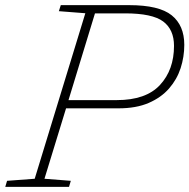

<svg xmlns="http://www.w3.org/2000/svg" viewBox="-48 -727 736 747"><path d="M125 -31.5 227.5 -23.5 220.5 0H-27.5L-20.5 -23.5L87 -31.5L284 -675.5L181 -683.5L188.5 -707H454.5Q571 -707 620 -667.5Q669 -628 669 -552.5Q669 -506 654.8 -462Q640.5 -418 609.8 -382.8Q579 -347.5 530.5 -326.5Q482 -305.5 413 -305.5H209ZM406 -337.5Q520 -337.5 574.5 -396.5Q629 -455.5 629 -548.5Q629 -612 586.8 -643.5Q544.5 -675 438.5 -675H321.5L218.5 -337.5Z"/></svg>

Font: Newsreader 6pt ExtraLight
Style: Italic
Weight: 275
Italic angle: -17°
Designer: Hugues Gentile
Foundry: Production Type
Version: Version 1.003; ttfautohint (v1.8.3)